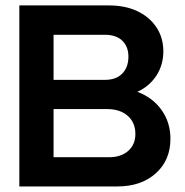

<svg xmlns="http://www.w3.org/2000/svg" viewBox="-20 -670 666 690"><path d="M371.5 -650.5Q430 -650.5 473.8 -629.8Q517.5 -609 542.2 -571.8Q567 -534.5 567 -485.5Q567 -436.5 541.8 -398Q516.5 -359.5 473.5 -340Q528 -320 560.2 -275.2Q592.5 -230.5 592.5 -171Q592.5 -94.5 540 -47.2Q487.5 0 402 0H49.5V-650.5ZM357 -545H172.5V-383H357Q397.5 -383 419.5 -405.8Q441.5 -428.5 441.5 -466.5Q441.5 -502.5 419.5 -523.8Q397.5 -545 357 -545ZM364.5 -278H172.5V-105H372Q415 -105 440.8 -127.8Q466.5 -150.5 466.5 -188.5Q466.5 -229.5 439 -253.8Q411.5 -278 364.5 -278Z"/></svg>

Font: Overused Grotesk SemiBold
Style: Regular
Weight: 610
Version: Version 0.004